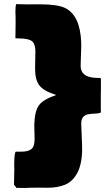

<svg xmlns="http://www.w3.org/2000/svg" viewBox="-20 -760 545 943"><path d="M126 -738.3Q127 -738.3 129.4 -738.8H177.2Q263.2 -738.8 299.8 -720.7Q374 -684.6 378.9 -550.8V-528.3L376 -436.5Q376 -382.8 445.3 -377.9Q455.6 -377 470.2 -377L472.2 -377.4Q475.6 -376.5 475.6 -371.1V-313L475.1 -292.5V-230L475.6 -208.5Q471.2 -203.1 447.3 -202.1Q423.3 -201.2 410.2 -198.2Q378.9 -190.4 378.9 -153.3Q378.9 -142.1 379.9 -127L381.3 -93.8Q383.3 -53.7 383.3 -23.2Q383.3 7.3 377.2 38.1Q371.1 68.8 359.4 89.8Q336.4 132.3 299.3 147.2Q262.2 162.1 216.8 162.1H194.3L186.5 161.6L125 162.1L110.8 163.1H78.6L66.4 162.6Q62.5 162.6 60.5 163.1Q59.1 161.1 57.9 158.9Q56.6 156.7 55.4 155.3Q54.2 153.8 52.7 151.9V152.3L48.8 147.5L50.3 71.8L49.8 50.3Q49.8 -11.7 58.1 -15.1H85Q117.2 -15.1 133.5 -27.3Q149.9 -39.6 149.9 -77.1L148.4 -148.4Q150.4 -214.4 171.1 -242.9Q191.9 -271.5 256.3 -293.5Q195.8 -312 174.1 -339.6Q152.3 -367.2 152.3 -422.4L153.8 -507.3Q153.8 -544.4 136.7 -557.9Q119.6 -571.3 71.3 -571.3Q55.7 -571.3 55.7 -573.2L56.6 -642.1V-671.4L55.7 -702.6Q55.7 -730.5 59.6 -739.7Q74.2 -738.8 100.1 -738.8H113.3L116.7 -738.3Z"/></svg>

Font: Bowlby One
Style: Regular
Weight: 400
Designer: vernon adams
Foundry: vernon adams
Version: Version 1.000